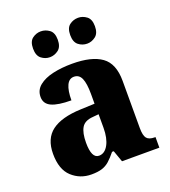

<svg xmlns="http://www.w3.org/2000/svg" viewBox="-139 -860 859 971"><g transform="rotate(-20 290.0 -374.0)"><path d="M187 10Q126 10 82.5 -30Q39 -70 39 -154Q39 -236 91 -275Q143 -314 247 -318L323 -321V-374Q323 -430 311 -457.5Q299 -485 271 -485Q245 -485 232 -457Q219 -429 219 -377Q148 -377 113 -393Q78 -409 78 -446Q78 -483 106.5 -506Q135 -529 181.5 -539.5Q228 -550 285 -550Q390 -550 443 -512Q496 -474 496 -381V-127Q496 -87 508 -72Q520 -57 551 -57H555V0H354L332 -62H323Q302 -36 284 -20Q266 -4 243.5 3Q221 10 187 10ZM255 -66Q286 -66 305 -100.5Q324 -135 324 -191V-264L292 -261Q248 -258 231.5 -230.5Q215 -203 215 -150Q215 -66 255 -66ZM393 -619Q367 -619 346.5 -635Q326 -651 326 -689Q326 -727 346.5 -742.5Q367 -758 393 -758Q417 -758 438 -742.5Q459 -727 459 -689Q459 -651 438 -635Q417 -619 393 -619ZM192 -619Q167 -619 146.5 -635Q126 -651 126 -689Q126 -727 146.5 -742.5Q167 -758 192 -758Q217 -758 238 -742.5Q259 -727 259 -689Q259 -651 238 -635Q217 -619 192 -619Z"/></g></svg>

Font: Noto Serif Armenian SemiCondensed ExtraBold
Style: Regular
Weight: 800
Width: 4
Designer: Monotype Design Team
Foundry: Monotype Imaging Inc.
Version: Version 2.008; ttfautohint (v1.8.4.7-5d5b)